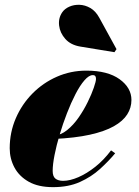

<svg xmlns="http://www.w3.org/2000/svg" viewBox="-20 -761 572 791"><path d="M198.5 10Q138 10 98.5 -12.2Q59 -34.5 39.5 -71Q20 -107.5 20 -150Q20 -215.5 45 -273.5Q70 -331.5 113.8 -375.8Q157.5 -420 214.5 -445Q271.5 -470 335.5 -470Q423.5 -470 472.5 -434.8Q521.5 -399.5 521.5 -349Q521.5 -317 504 -289.5Q486.5 -262 448.8 -240.8Q411 -219.5 350.2 -206Q289.5 -192.5 202.5 -188.5V-202.5Q230.5 -204 256.5 -225Q282.5 -246 304 -277Q325.5 -308 341.5 -340.8Q357.5 -373.5 366.5 -399.8Q375.5 -426 375.5 -436Q375.5 -443 372.8 -447.2Q370 -451.5 362 -451.5Q346.5 -451.5 328 -430.2Q309.5 -409 291 -373.2Q272.5 -337.5 255.8 -294.2Q239 -251 225.8 -206.5Q212.5 -162 204.8 -122.8Q197 -83.5 197 -57Q197 -34 208.5 -25Q220 -16 240 -16Q268 -16 302.8 -31Q337.5 -46 372.8 -74Q408 -102 437.5 -141.5L454.5 -129.5Q427.5 -97 392 -64.8Q356.5 -32.5 309.2 -11.2Q262 10 198.5 10ZM451.5 -546 311.5 -569Q271.5 -575.5 249.2 -600.5Q227 -625.5 223.5 -656Q220 -686.5 236.5 -710.5Q246.5 -725 265.5 -733.5Q284.5 -742 307.5 -741.2Q330.5 -740.5 352.2 -728Q374 -715.5 389 -688L460 -558.5Z"/></svg>

Font: Bodoni Moda 11pt Black
Style: Italic
Weight: 900
Italic angle: -13°
Designer: Owen Earl
Foundry: indestructible type
Version: Version 2.004